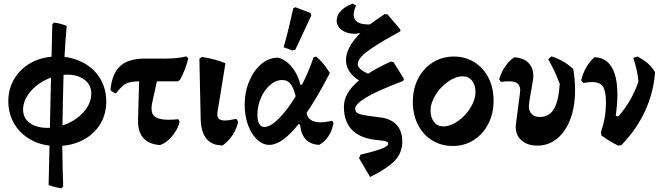

<svg xmlns="http://www.w3.org/2000/svg" viewBox="-20 -778 3582 1039"><path d="M317 11Q319 163 322 230L312 241Q267 234 243 223L248 10Q182 2 131.5 -31Q81 -64 53 -115.5Q25 -167 25 -230Q25 -295 55 -347.5Q85 -400 138 -432.5Q191 -465 259 -471L263 -645L272 -656Q305 -652 341 -638Q334 -566 329 -470Q395 -462 446.5 -429.5Q498 -397 526.5 -345Q555 -293 555 -229Q555 -163 525 -111Q495 -59 441 -27Q387 5 317 11ZM474 -272Q474 -318 438 -346Q402 -374 342 -374Q330 -374 324 -373Q320 -243 318 -99Q384 -120 429 -168Q474 -216 474 -272ZM250 -86 256 -358Q192 -335 148.5 -286.5Q105 -238 105 -185Q105 -139 141 -112.5Q177 -86 238 -86Z M804 -224Q800 -207 800 -191Q800 -158 822 -144Q844 -130 893 -130Q917 -130 945 -133L952 -120Q944 -81 913 -43Q882 -5 846 7Q722 -2 727 -134L733 -338Q683 -337 660 -324.5Q637 -312 609 -274H602L580 -287L578 -294Q587 -382 631.5 -421.5Q676 -461 764 -461H877Q943 -461 989 -473L999 -462Q984 -401 954 -346L943 -338H829Z M1066 -133 1059 -460 1073 -470Q1139 -460 1200 -436L1157 -172Q1156 -167 1156 -159Q1156 -142 1166 -134Q1176 -126 1197 -126Q1220 -126 1259 -135L1269 -119Q1251 -40 1185 9Q1127 9 1097.5 -27Q1068 -63 1066 -133Z M1785 -113Q1769 -29 1707 6Q1614 1 1604 -103L1596 -107Q1507 6 1437 6Q1402 6 1371 -23Q1340 -52 1322 -102Q1304 -152 1304 -210Q1304 -279 1328.5 -338Q1353 -397 1394 -431.5Q1435 -466 1484 -466Q1527 -455 1559.5 -415.5Q1592 -376 1606 -319H1614Q1648 -384 1677 -468L1691 -472Q1731 -439 1765 -383Q1698 -253 1639 -167Q1648 -116 1714 -116Q1738 -116 1778 -124ZM1580 -257Q1569 -303 1552.5 -324Q1536 -345 1507 -345Q1473 -345 1442 -318.5Q1411 -292 1392 -248.5Q1373 -205 1373 -158Q1373 -91 1411 -91Q1443 -91 1488.5 -136Q1534 -181 1580 -257ZM1515 -522Q1543 -622 1567 -733L1578 -739L1660 -708L1665 -695L1578 -509L1563 -505Z M1902 -190Q1902 -176 1911 -168.5Q1920 -161 1947.5 -155.5Q1975 -150 2036 -143Q2095 -136 2126 -102.5Q2157 -69 2157 -11Q2157 47 2118 89.5Q2079 132 1983 180L1923 78L1931 59Q2007 41 2044 27Q2081 13 2081 1Q2081 -8 2071.5 -12Q2062 -16 2032 -19Q1936 -26 1888.5 -71.5Q1841 -117 1841 -200Q1841 -275 1923 -343Q1854 -385 1852 -452Q1852 -521 1930 -599Q1921 -597 1903 -595Q1858 -595 1830 -615Q1802 -635 1802 -668Q1802 -696 1826 -720.5Q1850 -745 1888 -758L1907 -748Q1894 -721 1894 -699Q1894 -671 1916.5 -657.5Q1939 -644 1982 -646Q2028 -680 2062 -702L2077 -700L2146 -619L2147 -609Q2054 -558 2004.5 -525.5Q1955 -493 1935.5 -471.5Q1916 -450 1916 -431Q1916 -418 1929 -405.5Q1942 -393 1972 -379Q2022 -412 2095 -445L2110 -441L2166 -351L2162 -340Q2017 -285 1959.5 -249.5Q1902 -214 1902 -190Z M2214 -227Q2214 -297 2242.5 -352.5Q2271 -408 2321.5 -440Q2372 -472 2436 -472Q2498 -472 2547 -441.5Q2596 -411 2623.5 -357Q2651 -303 2651 -233Q2651 -164 2622.5 -108Q2594 -52 2543.5 -20Q2493 12 2430 12Q2368 12 2318.5 -18.5Q2269 -49 2241.5 -103.5Q2214 -158 2214 -227ZM2553 -281Q2553 -319 2534 -342Q2515 -365 2483 -365Q2446 -365 2405 -336.5Q2364 -308 2337 -264.5Q2310 -221 2310 -179Q2310 -141 2329 -117.5Q2348 -94 2379 -94Q2417 -94 2458 -122.5Q2499 -151 2526 -195Q2553 -239 2553 -281Z M2771 -90Q2771 -102 2772 -108L2793 -268Q2795 -284 2795 -289Q2795 -315 2780.5 -326.5Q2766 -338 2734 -338Q2715 -338 2691 -335L2681 -349Q2707 -430 2763 -468Q2812 -465 2839 -438.5Q2866 -412 2866 -367Q2866 -353 2863 -338L2844 -226Q2842 -210 2842 -204Q2842 -176 2857.5 -160.5Q2873 -145 2901 -145Q2952 -145 2977.5 -188Q3003 -231 3009 -324Q2983 -394 2947 -457L2964 -473Q3034 -451 3082 -404Q3092 -348 3092 -291Q3092 -203 3067 -135Q3042 -67 2995.5 -28.5Q2949 10 2888 10Q2835 10 2803 -17.5Q2771 -45 2771 -90Z M3525 -387Q3507 -163 3343 7L3326 10Q3281 -10 3234 -46L3232 -63Q3246 -105 3252.5 -143Q3259 -181 3259 -227Q3259 -285 3242.5 -309.5Q3226 -334 3185 -334Q3167 -334 3137 -329L3125 -343Q3142 -417 3196 -468Q3257 -468 3289 -416.5Q3321 -365 3321 -266Q3321 -215 3312 -152L3326 -148Q3398 -229 3435 -336Q3430 -396 3407 -465L3430 -472Q3466 -453 3488 -433Q3510 -413 3525 -387Z"/></svg>

Font: Alegreya
Style: Bold
Weight: 700
Designer: Juan Pablo del Peral
Foundry: Huerta Tipografica
Version: Version 2.008; ttfautohint (v1.8)